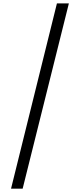

<svg xmlns="http://www.w3.org/2000/svg" viewBox="-20 -960 481 1146"><path d="M319.8 -939.9H391.1L115.2 166H45.9Z"/></svg>

Font: PoppinsZ Light
Style: Regular
Weight: 300
Designer: Ninad Kale (Devanagari), Jonny Pinhorn (Latin)
Foundry: Indian Type Foundry
Version: Version 3.002;FEAKit 1.0